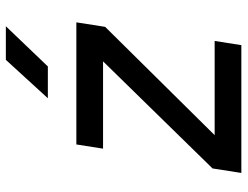

<svg xmlns="http://www.w3.org/2000/svg" viewBox="-112 -712 825 640"><g transform="rotate(-90 300.0 -392.5)"><path d="M43 0 58 -96 415 -461H124L138 -550H545L530 -454L169 -89H483L469 0ZM292 -645 420 -785H532L398 -645Z"/></g></svg>

Font: JetBrains Mono NL Medium
Style: Italic
Weight: 500
Italic angle: -9°
Monospace: yes
Designer: Philipp Nurullin, Konstantin Bulenkov
Foundry: JetBrains
Version: Version 2.305; ttfautohint (v1.8.4.7-5d5b)